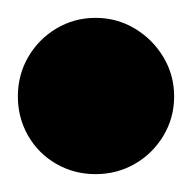

<svg xmlns="http://www.w3.org/2000/svg" viewBox="-57 -238 215 215"><path d="M-37 -130Q-37 -106 -25.5 -86Q-14 -66 6 -54.5Q26 -43 50 -43Q74 -43 94 -54.5Q114 -66 126 -86Q138 -106 138 -130Q138 -154 126 -174Q114 -194 94 -206Q74 -218 50 -218Q26 -218 6 -206Q-14 -194 -25.5 -174Q-37 -154 -37 -130Z"/></svg>

Font: Linefont
Style: Bold
Weight: 700
Monospace: yes
Version: Version 3.002;gftools[0.9.33]